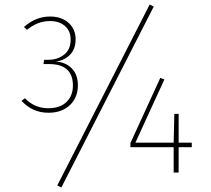

<svg xmlns="http://www.w3.org/2000/svg" viewBox="-20 -762 932 848"><path d="M827 -112H769V0H747V-112H556V-130L688 -418L706 -411L578 -132H747L750 -259H769V-132H827ZM324 -385Q324 -331 288.5 -297.5Q253 -264 194 -264Q123 -264 75 -317L90 -328Q133 -284 193 -284Q245 -284 273.5 -311.5Q302 -339 302 -384Q302 -479 197 -479H172L175 -498H195Q234 -498 263 -520.5Q292 -543 292 -587Q292 -625 267 -647Q242 -669 200 -669Q146 -669 99 -630L86 -643Q138 -689 201 -689Q252 -689 283 -661Q314 -633 314 -588Q314 -546 289.5 -520.5Q265 -495 226 -490Q269 -488 296.5 -460.5Q324 -433 324 -385ZM659 -733 251 66 233 57 641 -742Z"/></svg>

Font: FiraSans
Style: Regular
Weight: 150
Designer: Carrois Corporate & Edenspiekermann AG
Foundry: Carrois Corporate GbR & Edenspiekermann AG
Version: Version 3.106;PS 003.106;hotconv 1.0.70;makeotf.lib2.5.58329